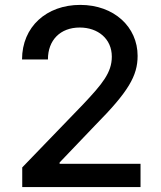

<svg xmlns="http://www.w3.org/2000/svg" viewBox="-20 -757 653 777"><path d="M70 0H548.7V-94.1H221.2V-99.4L365.8 -250.7C498.9 -385.3 536.9 -449.6 536.9 -530.9C536.9 -647.7 441.8 -737.2 304.7 -737.2C168.7 -737.2 69.2 -649.1 69.2 -516.3H174C173.7 -594.5 224.1 -645.6 302.6 -645.6C376.4 -645.6 432.5 -600.1 432.5 -527.7C432.5 -463.4 394.2 -417.3 316.1 -334.5L70 -79.5Z"/></svg>

Font: Magic Ui Pro Medium
Style: Regular
Weight: 500
Designer: Stefan Endress, Andreas Faust
Version: Version 1.000;FEAKit 1.0